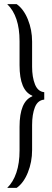

<svg xmlns="http://www.w3.org/2000/svg" viewBox="-20 -763 251 933"><path d="M75 -31V-147Q75 -270 137 -295V-298Q75 -323 75 -446V-563Q75 -685 15 -743H61Q95 -719 115.5 -668.5Q136 -618 136 -561V-439Q136 -388 150 -353Q164 -318 195 -315V-279Q163 -276 149.5 -241.5Q136 -207 136 -155V-34Q136 24 115.5 75Q95 126 61 150H15Q44 122 59.5 76Q75 30 75 -31Z"/></svg>

Font: Saira Ultra Condensed
Style: Regular
Weight: 400
Width: 1
Designer: Hector Gatti with collaboration of the Omnibus-Type team
Foundry: Omnibus-Type
Version: Version 1.001; ttfautohint (v1.8)